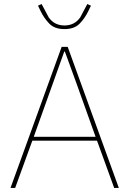

<svg xmlns="http://www.w3.org/2000/svg" viewBox="-20 -930 640 950"><path d="M568 0H545L460 -234H140L55 0H32L285 -698H315ZM453 -253 356 -524 301 -675H298L244 -524L147 -253ZM299 -786Q250 -786 223.5 -813.5Q197 -841 180 -877L168 -902L186 -910L221 -844Q236 -823 255.5 -813.5Q275 -804 299 -804Q323 -804 342.5 -813.5Q362 -823 377 -844L412 -910L430 -902L418 -877Q401 -841 374.5 -813.5Q348 -786 299 -786Z"/></svg>

Font: IBM Plex Sans Thin
Style: Regular
Weight: 250
Designer: Mike Abbink, Paul van der Laan, Pieter van Rosmalen
Foundry: Bold Monday
Version: Version 3.201